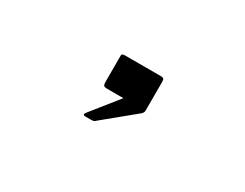

<svg xmlns="http://www.w3.org/2000/svg" viewBox="-37 -851 674 528"><g transform="rotate(30 300.0 -587.0)"><path d="M233 -490.5Q233 -492.5 237 -498L305 -583H254Q245 -583 242.5 -585.8Q240 -588.5 240 -597V-682Q240 -687 251 -687H364Q370 -687 372.5 -684.8Q375 -682.5 375 -675V-593V-585.5Q375 -581.5 374 -578.8Q373 -576 369 -572L274 -494Q269.5 -489.5 266.5 -488.2Q263.5 -487 257 -487H241Q233 -487 233 -490.5Z"/></g></svg>

Font: JuliaMono BoldItalic
Style: Regular
Weight: 700
Italic angle: -9°
Monospace: yes
Designer: cormullion
Foundry: corm
Version: Version 0.049; ttfautohint (v1.8.4)